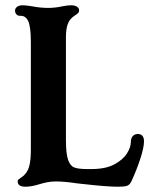

<svg xmlns="http://www.w3.org/2000/svg" viewBox="-20 -698 576 728"><path d="M47 -10Q47 -15 50.5 -18Q54 -21 62.5 -26.5Q71 -32 77 -40Q88 -53 92.5 -75Q97 -97 97 -130V-538Q97 -596 87 -618Q77 -639 57 -638H55Q47 -638 42 -644Q37 -650 37 -658Q37 -666 44.5 -672Q52 -678 67 -678Q78 -678 102 -674Q134 -668 162 -668Q190 -668 216 -674Q236 -678 250 -678Q264 -678 272 -672.5Q280 -667 280 -658Q280 -653 276.5 -649Q273 -645 265 -640Q257 -635 250 -628Q230 -608 230 -558V-167Q230 -116 238 -92.5Q246 -69 261.5 -63Q277 -57 310 -57H327Q381 -57 414 -75Q447 -93 461.5 -116.5Q476 -140 476 -158Q476 -174 483.5 -182Q491 -190 502 -190Q526 -190 526 -162Q526 -139 512 -96Q498 -53 478 -10Q472 3 461.5 6.5Q451 10 428 10Q385 10 298 0L270 -3Q225 -10 192 -10Q175 -10 159.5 -7Q144 -4 131 0Q99 10 77 10Q47 10 47 -10Z"/></svg>

Font: Raigarh Medium
Style: Regular
Weight: 500
Designer: jaikishan Patel
Foundry: MagicType
Version: Version 1.000